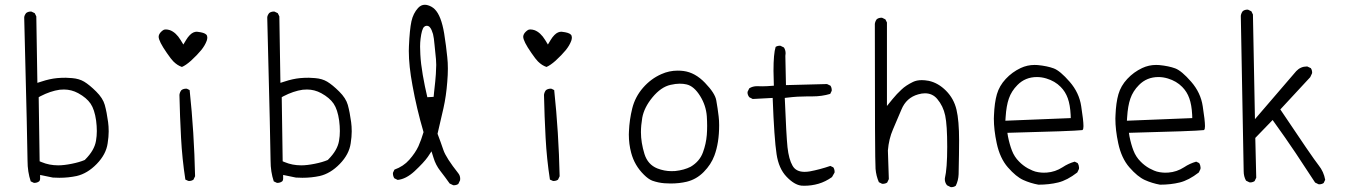

<svg xmlns="http://www.w3.org/2000/svg" viewBox="-20 -775 5540 790"><path d="M219.7 -94.7Q182.6 -94.7 151.4 -107.9L143.1 -111.3L139.2 -375L146 -378.9Q187.5 -400.4 225.6 -405.8Q234.4 -406.7 243.2 -406.7Q273.9 -406.7 301.8 -391.6Q336.4 -372.6 352.8 -348.4Q369.1 -324.2 375.5 -278.8Q378.4 -256.3 378.4 -235.8Q378.4 -215.3 375 -195.8Q368.7 -156.7 330.6 -118.7L328.6 -116.7Q306.6 -107.4 274.9 -101.1Q243.2 -94.7 219.7 -94.7ZM121.1 -22.5Q133.3 -22.5 141.6 -29.3Q145 -33.2 145 -39.1V-55.2L197.3 -44.4Q210.9 -43.5 224.1 -43.5Q261.2 -43.5 295.4 -50.8Q339.8 -61 378.2 -100.6Q416.5 -140.1 422.9 -185.1Q427.2 -212.4 427.2 -233.9Q427.2 -255.4 424.8 -272.5Q419.4 -313 411.1 -343.3Q403.3 -371.1 375.7 -398.4Q348.1 -425.8 326.2 -439Q305.7 -451.2 276.9 -453.6Q261.2 -455.1 251 -455.1Q230.5 -455.1 214.8 -453.6Q184.6 -450.7 150.9 -439.5L133.8 -434.1L129.4 -707.5L123 -720.7L109.9 -727.1Q108.4 -727.5 107.4 -727.5Q95.2 -727.5 87.4 -721.2Q79.6 -710.9 79.6 -702.6Q93.3 -165 93.3 -113.8Q93.3 -67.9 106.4 -28.8L118.7 -22.9Q120.1 -22.5 121.1 -22.5Z M830.6 -607.4Q833 -614.7 833 -620.6Q833 -628.4 828.6 -632.8Q820.3 -641.1 793.9 -644Q792 -644.5 789.6 -644.5Q783.2 -644.5 776.1 -641.6Q769 -638.7 761.2 -630.9Q752.9 -622.6 745.6 -610.4L734.4 -591.8L723.1 -610.4Q704.1 -641.6 679.2 -650.9Q669.9 -653.8 663.1 -653.8Q657.2 -653.8 653.8 -652.3Q648.9 -649.9 643.3 -644.5Q637.7 -639.2 635.3 -633.8Q632.8 -628.4 632.8 -624Q632.8 -605.5 666.5 -557.1Q684.6 -530.8 693.4 -522.2Q702.1 -513.7 710.4 -508.3Q718.8 -502.9 728.5 -499.5Q744.1 -505.9 766.1 -525.4Q792 -549.3 807.6 -568.4Q823.2 -587.4 830.6 -607.4ZM754.4 -30.8Q755.9 -30.3 758.1 -30.3Q760.3 -30.3 763.7 -30.8Q770 -31.7 775.9 -35.6L782.7 -49.8Q778.8 -230.5 760.3 -404.3L749.5 -409.7Q748 -410.2 746.6 -410.2Q733.9 -410.2 726.1 -403.8Q719.7 -395.5 718.3 -384.8Q720.2 -295.9 724.9 -208.5Q729.5 -121.1 742.7 -36.1Z M1219.7 -94.7Q1182.6 -94.7 1151.4 -107.9L1143.1 -111.3L1139.2 -375L1146 -378.9Q1187.5 -400.4 1225.6 -405.8Q1234.4 -406.7 1243.2 -406.7Q1273.9 -406.7 1301.8 -391.6Q1336.4 -372.6 1352.8 -348.4Q1369.1 -324.2 1375.5 -278.8Q1378.4 -256.3 1378.4 -235.8Q1378.4 -215.3 1375 -195.8Q1368.7 -156.7 1330.6 -118.7L1328.6 -116.7Q1306.6 -107.4 1274.9 -101.1Q1243.2 -94.7 1219.7 -94.7ZM1121.1 -22.5Q1133.3 -22.5 1141.6 -29.3Q1145 -33.2 1145 -39.1V-55.2L1197.3 -44.4Q1210.9 -43.5 1224.1 -43.5Q1261.2 -43.5 1295.4 -50.8Q1339.8 -61 1378.2 -100.6Q1416.5 -140.1 1422.9 -185.1Q1427.2 -212.4 1427.2 -233.9Q1427.2 -255.4 1424.8 -272.5Q1419.4 -313 1411.1 -343.3Q1403.3 -371.1 1375.7 -398.4Q1348.1 -425.8 1326.2 -439Q1305.7 -451.2 1276.9 -453.6Q1261.2 -455.1 1251 -455.1Q1230.5 -455.1 1214.8 -453.6Q1184.6 -450.7 1150.9 -439.5L1133.8 -434.1L1129.4 -707.5L1123 -720.7L1109.9 -727.1Q1108.4 -727.5 1107.4 -727.5Q1095.2 -727.5 1087.4 -721.2Q1079.6 -710.9 1079.6 -702.6Q1093.3 -165 1093.3 -113.8Q1093.3 -67.9 1106.4 -28.8L1118.7 -22.9Q1120.1 -22.5 1121.1 -22.5Z M1709.5 -551.3Q1708.5 -566.4 1708.5 -583Q1708.5 -599.6 1710.4 -615.2Q1715.3 -654.8 1724.6 -664.1Q1729.5 -668.9 1735.4 -668.9Q1742.7 -668.9 1747.6 -664.1Q1752.4 -659.2 1755.9 -651.1Q1759.3 -643.1 1761.7 -634.8Q1765.6 -618.7 1767.8 -591.8Q1770 -564.9 1773.9 -531.2Q1774.9 -521 1774.9 -507.8Q1774.9 -494.6 1773.4 -470.5Q1772 -446.3 1766.1 -396L1764.2 -376.5L1738.3 -375Q1727.5 -420.4 1719.5 -466.8Q1711.4 -513.2 1709.5 -551.3ZM1846.7 -12.7Q1857.9 -12.7 1865.7 -18.1L1873 -33.2Q1873.5 -36.6 1873.5 -39.6Q1873.5 -52.2 1865.7 -62Q1815.4 -125.5 1804.4 -157.7Q1793.5 -189.9 1780.3 -224.6L1804.7 -330.1Q1815.9 -379.9 1820.3 -438Q1822.8 -467.3 1822.8 -492.7Q1822.8 -518.1 1820.3 -540Q1815.9 -585 1807.6 -637.2Q1795.4 -710.4 1769 -736.8Q1757.3 -748.5 1740.7 -753.4Q1733.9 -755.4 1728 -755.4Q1712.4 -755.4 1700.2 -742.2Q1680.2 -720.2 1672.9 -687.5Q1665.5 -652.8 1662.6 -585Q1662.1 -575.2 1662.1 -565.4Q1662.1 -503.9 1677.2 -423.3Q1694.3 -328.1 1722.7 -231.4Q1713.4 -199.7 1701.7 -173.3Q1689 -146 1664.1 -117.7Q1640.1 -90.3 1603 -77.1L1597.2 -64.9Q1596.7 -63.5 1596.7 -62.5Q1596.7 -50.3 1602.5 -41.5L1616.2 -34.7Q1650.4 -38.1 1685.5 -70.3Q1724.1 -106.4 1740.2 -129.4L1755.4 -152.3L1763.7 -126Q1772.5 -96.2 1792 -71.3Q1811.5 -46.4 1830.1 -20L1844.2 -13.2Q1845.7 -12.7 1846.7 -12.7Z M2330.6 -607.4Q2333 -614.7 2333 -620.6Q2333 -628.4 2328.6 -632.8Q2320.3 -641.1 2293.9 -644Q2292 -644.5 2289.6 -644.5Q2283.2 -644.5 2276.1 -641.6Q2269 -638.7 2261.2 -630.9Q2252.9 -622.6 2245.6 -610.4L2234.4 -591.8L2223.1 -610.4Q2204.1 -641.6 2179.2 -650.9Q2169.9 -653.8 2163.1 -653.8Q2157.2 -653.8 2153.8 -652.3Q2148.9 -649.9 2143.3 -644.5Q2137.7 -639.2 2135.3 -633.8Q2132.8 -628.4 2132.8 -624Q2132.8 -605.5 2166.5 -557.1Q2184.6 -530.8 2193.4 -522.2Q2202.1 -513.7 2210.4 -508.3Q2218.8 -502.9 2228.5 -499.5Q2244.1 -505.9 2266.1 -525.4Q2292 -549.3 2307.6 -568.4Q2323.2 -587.4 2330.6 -607.4ZM2254.4 -30.8Q2255.9 -30.3 2258.1 -30.3Q2260.3 -30.3 2263.7 -30.8Q2270 -31.7 2275.9 -35.6L2282.7 -49.8Q2278.8 -230.5 2260.3 -404.3L2249.5 -409.7Q2248 -410.2 2246.6 -410.2Q2233.9 -410.2 2226.1 -403.8Q2219.7 -395.5 2218.3 -384.8Q2220.2 -295.9 2224.9 -208.5Q2229.5 -121.1 2242.7 -36.1Z M2742.7 -70.8Q2713.4 -70.8 2684.6 -82Q2645.5 -97.7 2631.8 -141.1Q2617.2 -188.5 2617.2 -231Q2617.2 -258.8 2622.6 -290.5Q2630.4 -333 2664.6 -374.5Q2699.7 -417 2738.8 -425.8Q2760.3 -430.7 2776.4 -430.7Q2792.5 -430.7 2804.7 -427.7Q2835.4 -420.9 2860.8 -379.9Q2884.8 -341.3 2888.2 -296.9Q2889.6 -275.9 2889.6 -256.6Q2889.6 -237.3 2888.2 -219.7Q2885.3 -183.6 2872.6 -148.9Q2859.4 -111.3 2821.8 -88.9Q2794.9 -75.2 2758.3 -71.3Q2750.5 -70.8 2742.7 -70.8ZM2739.7 -20Q2774.9 -20 2805.7 -27.3Q2845.7 -37.1 2875.7 -67.6Q2905.8 -98.1 2919.4 -134.8Q2939 -187 2939 -259.8Q2939 -278.8 2937 -295.4Q2933.1 -329.1 2927.2 -361.8Q2922.4 -391.1 2880.9 -434.1Q2840.3 -476.6 2792.5 -482.9Q2780.8 -484.4 2768.6 -484.4Q2733.4 -484.4 2701.7 -470.2Q2658.2 -451.2 2625.7 -413.8Q2593.3 -376.5 2581.5 -329.3Q2569.8 -282.2 2567.9 -234.9Q2567.4 -228 2567.4 -221.7Q2567.4 -182.1 2577.1 -146Q2590.8 -94.2 2629.4 -56.2Q2647.5 -38.1 2663.6 -31.7Q2688.5 -22.9 2713.9 -21Q2727.1 -20 2739.7 -20Z M3116.2 -419.9 3095.2 -420.4Q3076.7 -420.4 3063 -411.6L3056.2 -397.9Q3055.7 -397 3055.7 -393.6Q3055.7 -390.1 3057.4 -385Q3059.1 -379.9 3063 -375L3077.1 -367.7L3159.2 -372.1Q3165.5 -203.6 3175.3 -140.6Q3184.1 -81.5 3216.3 -47.9Q3248 -14.6 3277.3 -11.2Q3283.2 -10.7 3289.1 -10.7Q3319.3 -10.7 3347.9 -19Q3376.5 -27.3 3403.3 -46.4L3413.6 -64.5Q3414.1 -65.9 3414.1 -66.9Q3414.1 -78.6 3408.7 -86.4L3396.5 -92.3Q3353.5 -77.6 3312 -69.8Q3300.3 -67.9 3290.5 -67.9Q3255.4 -67.9 3241.2 -92.8Q3225.6 -119.6 3220.2 -169.4Q3215.3 -216.8 3209 -372.1L3221.2 -373.5Q3261.2 -378.4 3302.7 -378.4H3322.8Q3361.8 -378.4 3396 -388.7L3401.9 -400.9Q3402.3 -402.3 3402.3 -403.3Q3402.3 -414.6 3397 -422.4L3382.8 -429.2L3213.9 -424.8L3211.4 -544.9Q3212.4 -550.8 3212.4 -555.7Q3212.4 -568.8 3205.6 -579.6L3191.9 -586.4Q3190.4 -586.9 3189.5 -586.9Q3178.7 -586.9 3171.4 -582Q3162.6 -554.2 3162.6 -483.4Q3162.6 -460.9 3164.1 -422.4Q3133.8 -419.9 3116.2 -419.9Z M3893.6 -4.9Q3904.8 -4.9 3912.6 -10.7Q3923.3 -32.2 3924.3 -58.1Q3925.3 -88.4 3925.8 -138.9Q3926.3 -189.5 3926.3 -196.3Q3926.3 -278.8 3915.5 -324Q3904.8 -369.1 3872.6 -401.6Q3840.3 -434.1 3801.3 -442.4Q3785.6 -445.3 3772.9 -445.3Q3752 -445.3 3736.8 -438Q3706.5 -423.3 3689 -406.2Q3669.9 -388.7 3652.8 -367.7L3629.4 -338.9V-682.6L3623 -695.3L3609.9 -701.7Q3608.4 -702.1 3607.4 -702.1Q3595.2 -702.1 3587.4 -695.8Q3581.1 -687.5 3579.6 -676.8Q3579.6 -114.7 3582.5 -80.6Q3585 -50.8 3596.2 -25.4L3608.9 -19Q3610.4 -18.6 3611.3 -18.6Q3622.6 -18.6 3630.4 -23.9L3637.2 -38.1L3633.3 -155.8Q3637.2 -203.6 3654.3 -242.7Q3671.4 -281.7 3689 -324.2Q3709 -373 3757.8 -386.7Q3772.9 -391.1 3785.6 -391.1Q3816.9 -391.1 3836.4 -367.7Q3860.8 -338.9 3869.1 -299.6Q3877.4 -260.3 3877.4 -170.9Q3877.4 -81.5 3867.7 -41Q3867.7 -39.1 3867.7 -35.2Q3867.7 -31.2 3869.6 -25.1Q3871.6 -19 3876.5 -12.7L3891.1 -5.4Q3892.6 -4.9 3893.6 -4.9Z M4246.6 -458Q4265.6 -458 4285.2 -452.1Q4320.8 -441.4 4344.2 -417.5Q4363.8 -397.9 4373.5 -370.6Q4383.3 -343.3 4385.3 -302.2L4385.7 -289.1L4116.7 -278.3L4117.7 -293Q4120.6 -339.4 4130.9 -369.1Q4141.6 -400.4 4166.5 -425.3Q4198.7 -458 4246.6 -458ZM4287.1 -64.9Q4281.7 -64.5 4273.4 -64.5Q4265.1 -64.5 4252.2 -66.4Q4239.3 -68.4 4228.3 -73.2Q4217.3 -78.1 4209 -82.5Q4188.5 -94.2 4172.9 -110.4Q4153.8 -129.4 4143.8 -155.3Q4133.8 -181.2 4127.4 -213.4L4125 -228.5Q4397.5 -235.4 4433.1 -239.7L4434.6 -240.7Q4438 -243.7 4438 -255.9Q4438 -279.3 4428.7 -337.9Q4420.4 -393.6 4381.3 -438.5Q4341.8 -483.9 4315.4 -493.7Q4289.1 -503.4 4250 -507.3Q4243.7 -507.8 4236.8 -507.8Q4207 -507.8 4179.7 -495.1Q4144.5 -478.5 4118.2 -450.2Q4091.8 -421.9 4081.8 -387.2Q4071.8 -352.5 4069.8 -300.3Q4069.3 -293.9 4069.3 -287.1Q4069.3 -240.2 4081.1 -185.5Q4094.2 -124 4127 -86.4Q4160.6 -47.9 4190.4 -34.4Q4220.2 -21 4252.9 -15.1Q4296.9 -15.1 4334 -24.2Q4371.1 -33.2 4412.6 -65.4L4419.4 -79.6Q4419.9 -81.1 4419.9 -84.7Q4419.9 -88.4 4418.5 -93.8Q4417 -99.1 4414.1 -104L4401.9 -109.9Q4375.5 -102.5 4352.1 -86.9Q4321.8 -67.4 4287.1 -64.9Z M4746.6 -458Q4765.6 -458 4785.2 -452.1Q4820.8 -441.4 4844.2 -417.5Q4863.8 -397.9 4873.5 -370.6Q4883.3 -343.3 4885.3 -302.2L4885.7 -289.1L4616.7 -278.3L4617.7 -293Q4620.6 -339.4 4630.9 -369.1Q4641.6 -400.4 4666.5 -425.3Q4698.7 -458 4746.6 -458ZM4787.1 -64.9Q4781.7 -64.5 4773.4 -64.5Q4765.1 -64.5 4752.2 -66.4Q4739.3 -68.4 4728.3 -73.2Q4717.3 -78.1 4709 -82.5Q4688.5 -94.2 4672.9 -110.4Q4653.8 -129.4 4643.8 -155.3Q4633.8 -181.2 4627.4 -213.4L4625 -228.5Q4897.5 -235.4 4933.1 -239.7L4934.6 -240.7Q4938 -243.7 4938 -255.9Q4938 -279.3 4928.7 -337.9Q4920.4 -393.6 4881.3 -438.5Q4841.8 -483.9 4815.4 -493.7Q4789.1 -503.4 4750 -507.3Q4743.7 -507.8 4736.8 -507.8Q4707 -507.8 4679.7 -495.1Q4644.5 -478.5 4618.2 -450.2Q4591.8 -421.9 4581.8 -387.2Q4571.8 -352.5 4569.8 -300.3Q4569.3 -293.9 4569.3 -287.1Q4569.3 -240.2 4581.1 -185.5Q4594.2 -124 4627 -86.4Q4660.6 -47.9 4690.4 -34.4Q4720.2 -21 4752.9 -15.1Q4796.9 -15.1 4834 -24.2Q4871.1 -33.2 4912.6 -65.4L4919.4 -79.6Q4919.9 -81.1 4919.9 -84.7Q4919.9 -88.4 4918.5 -93.8Q4917 -99.1 4914.1 -104L4901.9 -109.9Q4875.5 -102.5 4852.1 -86.9Q4821.8 -67.4 4787.1 -64.9Z M5407.2 -16.6Q5418.5 -16.6 5426.3 -22L5432.6 -35.2Q5426.8 -68.4 5405.8 -94.7Q5380.9 -126 5248 -324.7L5371.1 -457.5L5378.4 -473.1Q5378.9 -474.6 5378.9 -475.6Q5378.9 -486.8 5373.5 -494.6L5358.9 -501.5Q5357.9 -501.5 5357.4 -501.5Q5331.5 -501.5 5313.5 -482.4L5143.6 -284.7L5135.3 -715.3L5128.9 -728.5L5115.7 -734.9Q5114.3 -735.4 5113.3 -735.4Q5101.1 -735.4 5093.3 -729Q5086.9 -720.7 5085.4 -710L5097.2 -70.8Q5097.2 -48.8 5106.9 -31.7L5120.6 -24.9Q5122.1 -24.4 5124.3 -24.4Q5126.5 -24.4 5129.9 -24.9Q5136.2 -25.9 5142.1 -29.8L5148.9 -43.9L5145 -207.5L5216.3 -281.2Q5269.5 -207.5 5311 -145.5L5391.1 -23.9L5404.8 -17.1Q5406.2 -16.6 5407.2 -16.6Z"/></svg>

Font: NaikaiFont
Style: ExtraLight
Weight: 200
Version: Version 1.89